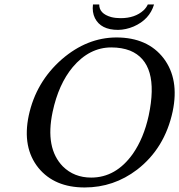

<svg xmlns="http://www.w3.org/2000/svg" viewBox="-20 -825 798 855"><path d="M666 -805.2Q646 -737.8 575.2 -707Q540.5 -692.4 505.9 -691.9Q429.2 -691.9 402.8 -744.1Q389.6 -771 394 -805.2H421.9Q421.4 -764.2 475.1 -749Q494.6 -744.1 517.1 -744.1Q581.5 -744.1 619.6 -779.3Q632.3 -791.5 638.2 -805.2ZM475.6 -613.8Q377.9 -613.8 303.7 -525.9Q240.7 -450.2 214.4 -327.1Q180.2 -165.5 259.8 -84Q310.1 -34.2 386.2 -34.2Q496.1 -34.2 571.3 -139.6Q620.1 -209.5 642.1 -310.1Q691.9 -544.9 559.1 -599.6Q522.5 -613.8 475.6 -613.8ZM749 -329.1Q713.9 -164.6 590.3 -69.3Q486.3 9.8 356.9 9.8Q222.7 9.8 151.4 -77.1Q78.1 -168 107.9 -310.1Q140.1 -460.4 255.9 -561.5Q367.7 -657.7 498 -658.2Q637.7 -658.2 709 -564.9Q778.8 -472.2 749 -329.1Z"/></svg>

Font: Linux Biolinum Capitals O
Style: Italic Samll Caps
Weight: 400
Italic angle: -12°
Designer: Philipp H. Poll
Foundry: Philipp H. Poll
Version: Version 0.6.2